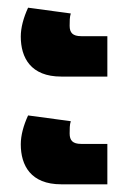

<svg xmlns="http://www.w3.org/2000/svg" viewBox="-20 -518 340 499"><path d="M139 -319H259V-424H191C169 -424 161 -433 161 -451C161 -463 161 -474 164 -483L53 -498C41 -472 34 -446 34 -423C34 -368 60 -319 139 -319ZM139 -39H259V-144H191C169 -144 161 -153 161 -171C161 -183 161 -194 164 -203L53 -218C41 -192 34 -166 34 -143C34 -88 60 -39 139 -39Z"/></svg>

Font: Noto Sans Thai UI ExtCond Blk
Style: Regular
Weight: 900
Width: 2
Designer: Monotype Design Team
Foundry: Monotype Imaging Inc.
Version: Version 2.000